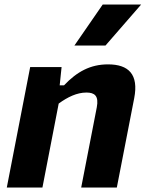

<svg xmlns="http://www.w3.org/2000/svg" viewBox="-20 -842 660 862"><path d="M504.5 0 582.5 -401C603.5 -508.5 557 -553 465 -553C385.5 -553 325.5 -520 267.5 -459H248L256.5 -541H115.5L10.5 0H170.5L243.5 -377C284 -406.5 325.5 -426.5 368 -426.5C404.5 -426.5 424.5 -412 414.5 -360L344.5 0ZM314 -637.5 441 -821.5H613.5L453.5 -637.5Z"/></svg>

Font: Monaspace Neon ExtraBold
Style: Italic
Weight: 800
Italic angle: -11°
Designer: Riley Cran & the Lettermatic Team
Foundry: Lettermatic
Version: Version 1.200 (Monaspace Neon)